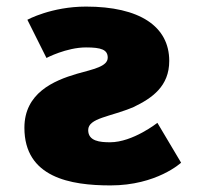

<svg xmlns="http://www.w3.org/2000/svg" viewBox="-20 -548 624 583"><path d="M241.2 -528C403.9 -528 493.9 -468 493.9 -363C493.9 -286 441.9 -250 385.7 -223C315.5 -193 247.8 -190 247.8 -153C247.8 -119 284.1 -116 314.3 -116C383.3 -116 457.9 -175 457.9 -175L529.9 -54C529.9 -54 455.9 15 315.5 15C193.9 15 54.1 -9 54.1 -160C54.1 -265 142.1 -303 213.7 -324C263.5 -338 307.1 -346 307.1 -373C307.1 -397 287.7 -404 241.2 -404C181.8 -404 121.1 -372 121.1 -372L63.1 -488C63.1 -488 136.1 -528 241.2 -528Z"/></svg>

Font: Hussar
Style: BdSuprExt
Weight: 700
Foundry: Cannot Into Space Fonts
Version: Version 2.00